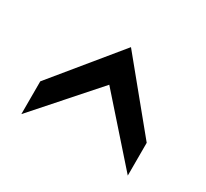

<svg xmlns="http://www.w3.org/2000/svg" viewBox="-79 -873 593 553"><g transform="rotate(30 217.0 -596.5)"><path d="M40 -543 217 -759 394 -543V-434L217 -634L40 -434Z"/></g></svg>

Font: Cabin Condensed
Style: Regular
Weight: 400
Width: 3
Designer: Pablo Impallari
Foundry: Pablo Impallari. http://www.impallari.com Igino Marini. http://www.ikern.com
Version: Version 2.200